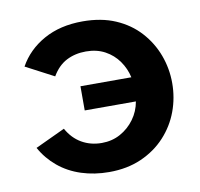

<svg xmlns="http://www.w3.org/2000/svg" viewBox="-66 -602 708 680"><g transform="rotate(-10 288.0 -262.0)"><path d="M35 -120 142 -170Q162 -134 194 -115.5Q226 -97 266 -97Q303 -97 333 -113.5Q363 -130 383.5 -158Q404 -186 410 -221H226V-308H409Q402 -340 383 -367Q364 -394 334.5 -410Q305 -426 266 -426Q227 -426 196 -410Q165 -394 144 -358L43 -411Q74 -467 133 -500Q192 -533 273 -533Q340 -533 391 -511Q442 -489 477 -450.5Q512 -412 530 -363.5Q548 -315 548 -263Q548 -210 530 -161.5Q512 -113 476.5 -74.5Q441 -36 390 -13.5Q339 9 274 9Q221 9 174.5 -6Q128 -21 92.5 -50.5Q57 -80 35 -120Z"/></g></svg>

Font: YasnoRaleway
Style: Bold
Weight: 700
Designer: Matt McInerney, Pablo Impallari, Rodrigo Fuenzalida
Foundry: Matt McInerney, Pablo Impallari, Rodrigo Fuenzalida
Version: Version 4.026